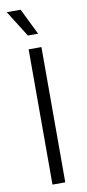

<svg xmlns="http://www.w3.org/2000/svg" viewBox="-103 -979 460 1017"><g transform="rotate(-10 127.0 -470.5)"><path d="M161.6 -727.5V0H92.8V-727.5ZM101.6 -800.3 12.7 -941.4H87.4L156.7 -800.3Z"/></g></svg>

Font: Inter 17pt Light
Style: Regular
Weight: 300
Version: Version 4.001;git-66647c0bb